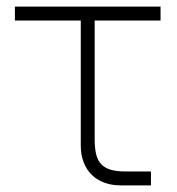

<svg xmlns="http://www.w3.org/2000/svg" viewBox="-20 -560 535 580"><path d="M25 -540H465V-498H266V-138Q266 -111 270.8 -92.8Q275.5 -74.5 286.5 -63.2Q297.5 -52 315.5 -47Q333.5 -42 360 -42H436V0H344.5Q317 0 294.5 -8.5Q272 -17 256.5 -32.5Q241 -48 232.5 -70.5Q224 -93 224 -120.5V-498H25Z"/></svg>

Font: Vela Sans ExtLt
Style: Regular
Weight: 200
Designer: Principal design: Mikhail Sharanda - project Manrope.
Design modification: Ravid Balaliev
Foundry: Mikhail Sharanda
Version: Version 1.001